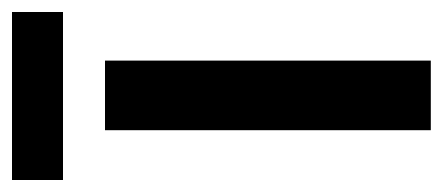

<svg xmlns="http://www.w3.org/2000/svg" viewBox="-246 -509 738 320"><g transform="rotate(-90 123.0 -349.0)"><path d="M182 0H66V-543H182ZM263 -698V-613H-17V-698Z"/></g></svg>

Font: Noto Sans Devanagari Condensed SemiBold
Style: Regular
Weight: 600
Width: 3
Designer: Jelle Bosma - Monotype Design Team
Foundry: Monotype Imaging Inc.
Version: Version 2.004; ttfautohint (v1.8.4.7-5d5b)